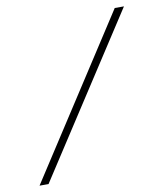

<svg xmlns="http://www.w3.org/2000/svg" viewBox="-81 -776 717 842"><g transform="rotate(-10 278.0 -355.0)"><path d="M528 -710 67 0H27L487 -710Z"/></g></svg>

Font: Raleway Thin ExtraLight
Style: Regular
Weight: 250
Version: Version 4.026